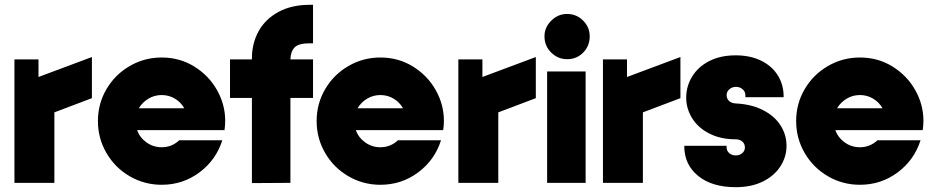

<svg xmlns="http://www.w3.org/2000/svg" viewBox="-20 -760 3878 798"><path d="M40 -513H140V-440L362 -523V-352L206 -293V0H40Z M387 -257Q387 -329 422.5 -389.5Q458 -450 519 -485.5Q580 -521 652 -521Q727 -521 787.5 -483.5Q848 -446 882 -385.5Q916 -325 916 -258Q916 -239 913 -219H550Q561 -188 589 -168Q617 -148 652 -148Q694 -148 725 -177H904Q878 -95 809 -43.5Q740 8 652 8Q580 8 519 -27.5Q458 -63 422.5 -124Q387 -185 387 -257ZM746 -310Q732 -335 707 -350Q682 -365 652 -365Q622 -365 597 -350Q572 -335 557 -310Z M1267 -740H1281V-580H1267Q1221 -580 1204.5 -563Q1188 -546 1187 -513H1281V-353H1187V0L1027 1V-353H936V-513H1027V-517Q1027 -580 1055 -630.5Q1083 -681 1137.5 -710.5Q1192 -740 1267 -740Z M1296 -257Q1296 -329 1331.5 -389.5Q1367 -450 1428 -485.5Q1489 -521 1561 -521Q1636 -521 1696.5 -483.5Q1757 -446 1791 -385.5Q1825 -325 1825 -258Q1825 -239 1822 -219H1459Q1470 -188 1498 -168Q1526 -148 1561 -148Q1603 -148 1634 -177H1813Q1787 -95 1718 -43.5Q1649 8 1561 8Q1489 8 1428 -27.5Q1367 -63 1331.5 -124Q1296 -185 1296 -257ZM1655 -310Q1641 -335 1616 -350Q1591 -365 1561 -365Q1531 -365 1506 -350Q1481 -335 1466 -310Z M1885 -513H1985V-440L2207 -523V-352L2051 -293V0H1885Z M2414 -463V0H2254V-463ZM2243 -609Q2243 -646 2271 -674Q2299 -702 2337 -702Q2376 -702 2403.5 -674.5Q2431 -647 2431 -609Q2431 -569 2404 -541.5Q2377 -514 2337 -514Q2299 -514 2271 -541.5Q2243 -569 2243 -609Z M2486 -513H2586V-440L2808 -523V-352L2652 -293V0H2486Z M2824 -153V-154H3000V-147Q3000 -133 3011 -123.5Q3022 -114 3038 -114Q3054 -114 3065 -123.5Q3076 -133 3076 -147Q3076 -162 3065.5 -171.5Q3055 -181 3038 -181Q2975 -181 2928 -205Q2881 -229 2856.5 -269Q2832 -309 2832 -354Q2832 -401 2856.5 -441.5Q2881 -482 2927.5 -506Q2974 -530 3038 -530Q3097 -530 3142 -508.5Q3187 -487 3212 -448Q3237 -409 3237 -358V-356H3078V-365Q3078 -379 3066.5 -389Q3055 -399 3039 -399Q3023 -399 3011.5 -389Q3000 -379 3000 -365Q3000 -350 3010 -340.5Q3020 -331 3038 -330Q3103 -327 3151 -302.5Q3199 -278 3224 -239Q3249 -200 3249 -154Q3249 -108 3223.5 -68.5Q3198 -29 3150.5 -5.5Q3103 18 3038 18Q2939 18 2881.5 -29Q2824 -76 2824 -153Z M3289 -257Q3289 -329 3324.5 -389.5Q3360 -450 3421 -485.5Q3482 -521 3554 -521Q3629 -521 3689.5 -483.5Q3750 -446 3784 -385.5Q3818 -325 3818 -258Q3818 -239 3815 -219H3452Q3463 -188 3491 -168Q3519 -148 3554 -148Q3596 -148 3627 -177H3806Q3780 -95 3711 -43.5Q3642 8 3554 8Q3482 8 3421 -27.5Q3360 -63 3324.5 -124Q3289 -185 3289 -257ZM3648 -310Q3634 -335 3609 -350Q3584 -365 3554 -365Q3524 -365 3499 -350Q3474 -335 3459 -310Z"/></svg>

Font: Lineal Heavy
Style: Regular
Weight: 900
Designer: Created by Frank Adebiaye with contributions from Anton Moglia & Ariel Martín Pérez
Created by Frank ADEBIAYE with FontF
Foundry: Velvetyne Type Foundry
Version: Version 2.000